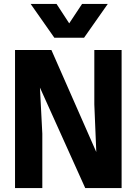

<svg xmlns="http://www.w3.org/2000/svg" viewBox="-20 -951 690 971"><path d="M56 0V-698H240L467 -182L457 -423V-698H595V0H411L182 -508L194 -275V0ZM135 -931H266L330 -833L395 -931H525L405 -760H255Z"/></svg>

Font: Azeret Mono SemiBold
Style: Regular
Weight: 600
Designer: Martin Vácha
Foundry: Displaay
Version: Version 1.002